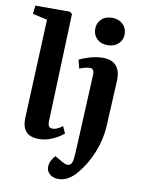

<svg xmlns="http://www.w3.org/2000/svg" viewBox="-105 -846 853 1147"><g transform="rotate(10 321.0 -273.0)"><path d="M99 -696 10 -716 16 -767H225L240 -756L216 -104Q215 -83 221 -72Q227 -61 245 -61Q271 -61 304 -87L323 -45Q312 -35 289.5 -21Q267 -7 237.5 3.5Q208 14 175 14Q118 14 94.5 -15Q71 -44 73 -94ZM392 -692Q392 -728 416 -751.5Q440 -775 481 -775Q521 -775 546 -751.5Q571 -728 571 -692Q571 -656 546 -632.5Q521 -609 482 -609Q441 -609 416.5 -632.5Q392 -656 392 -692ZM560 -133Q556 -52 524 28Q492 108 441 168Q419 195 391 212Q363 229 331 229Q297 229 277.5 211.5Q258 194 258 169Q258 150 266.5 132Q275 114 290 98L339 126Q394 156 401 96Q404 70 405 46Q406 22 408 -13L427 -417Q428 -439 422 -448Q416 -457 401 -457Q388 -457 372.5 -453Q357 -449 339 -442L326 -494Q345 -504 385.5 -517Q426 -530 469 -530Q524 -530 550.5 -498.5Q577 -467 574 -410Z"/></g></svg>

Font: Literata 36pt
Style: Bold Italic
Weight: 700
Italic angle: -2°
Designer: Latin by Veronika Burian and Jose Scaglione. Greek by Irene Vlachou. Cyrillic by Vera Evstafieva
Foundry: TypeTogether
Version: Version 3.002